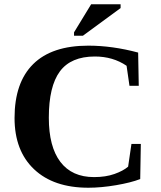

<svg xmlns="http://www.w3.org/2000/svg" viewBox="-20 -878 762 908"><path d="M397.9 9.8Q233.4 9.8 141.1 -77.6Q48.8 -165 48.8 -319.8Q48.8 -487.8 137 -575Q225.1 -662.1 397.5 -662.1Q511.2 -662.1 633.3 -629.4L636.2 -472.2H592.3L578.6 -566.9Q514.2 -610.8 428.7 -610.8Q315.4 -610.8 263.2 -540.3Q210.9 -469.7 210.9 -321.3Q210.9 -184.1 265.6 -112.3Q320.3 -40.5 424.8 -40.5Q480 -40.5 521.2 -55.2Q562.5 -69.8 585.9 -89.8L601.6 -197.3H646L643.1 -31.2Q599.1 -14.2 528.8 -2.2Q458.5 9.8 397.9 9.8ZM330.1 -709V-725.1L411.1 -857.9H550.3V-839.8L372.1 -709Z"/></svg>

Font: Liberation Serif
Style: Bold
Weight: 700
Designer: Steve Matteson
Foundry: Ascender Corporation
Version: Version 2.1.5